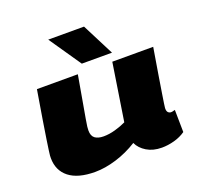

<svg xmlns="http://www.w3.org/2000/svg" viewBox="-137 -937 1124 1094"><g transform="rotate(-20 425.0 -390.0)"><path d="M260 10Q156 10 102 -32.5Q48 -75 48 -151Q48 -157 48.5 -165.5Q49 -174 52 -194.5Q55 -215 61 -256.5Q67 -298 78.5 -368Q90 -438 108 -547H356Q338 -444 327.5 -384Q317 -324 311.5 -293Q306 -262 304.5 -248.5Q303 -235 303 -225Q303 -192 321.5 -178Q340 -164 374 -164Q408 -164 445 -174.5Q482 -185 511 -199L565 -547H813Q796 -446 785.5 -380.5Q775 -315 769 -277.5Q763 -240 760.5 -222.5Q758 -205 757.5 -199.5Q757 -194 757 -193Q757 -176 764.5 -169Q772 -162 782 -162Q785 -162 790.5 -163Q796 -164 806 -167L808 -32Q778 -11 739.5 -0.5Q701 10 664 10Q611 10 573 -13Q535 -36 519 -71Q457 -32 388.5 -11Q320 10 260 10ZM398 -596 265 -790H482L581 -596Z"/></g></svg>

Font: Georama ExtraExtended ExtraBold
Style: Italic
Weight: 800
Width: 8
Italic angle: -9°
Designer: Jean-Baptiste Levee
Foundry: Production Type
Version: Version 1.000